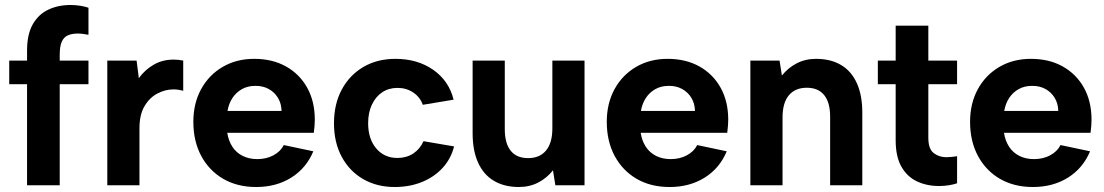

<svg xmlns="http://www.w3.org/2000/svg" viewBox="-20 -743 4428 770"><path d="M334.8 -712V-603.5Q325.3 -605.5 313.3 -607Q301.3 -608.5 292.3 -608.5Q269.9 -608.5 253.4 -601.8Q237 -595.1 228.2 -576.9Q219.5 -558.8 219.5 -522.5V-500H334.8V-405.2H219.5V0H88.5V-405.2H17V-500H88.5V-539.8Q88.5 -604.9 111.2 -645.2Q134 -685.5 173.5 -704.2Q213.1 -723 262.6 -723Q284.2 -723 303.2 -719.7Q322.3 -716.5 334.8 -712Z M410.3 0V-500H527.8L536.8 -429.5Q560.8 -463 596.3 -483.5Q631.8 -504 676.3 -504Q685.8 -504 695.6 -503Q705.3 -502 714.8 -500V-379Q705.3 -381.5 695.8 -383Q686.3 -384.5 675.8 -384.5Q642.8 -384.5 611.3 -368Q579.8 -351.6 559.6 -317.3Q539.3 -283.1 539.3 -229.1V0Z M1007.5 7Q931.9 7 875.4 -25.7Q818.9 -58.5 787.1 -117.5Q755.4 -176.5 755.4 -254.5Q755.4 -328.5 786.6 -385.5Q817.9 -442.5 873.1 -474.8Q928.4 -507 999.4 -507Q1072.5 -507 1127 -476.5Q1181.5 -446 1212 -391.2Q1242.5 -336.5 1242.5 -262.9Q1242.5 -251.9 1241.5 -239Q1240.5 -226 1238.5 -210.4H891.4Q896.4 -178.1 912.1 -154.2Q927.8 -130.3 953.5 -117.6Q979.1 -104.9 1012 -104.9Q1047.9 -104.9 1076.5 -120.1Q1105.1 -135.3 1118.1 -161.2L1236.6 -136.2Q1208.1 -68.1 1147.8 -30.5Q1087.5 7 1007.5 7ZM892.4 -298.1H1109.1Q1108.6 -327.4 1094.9 -350.3Q1081.2 -373.2 1057.5 -386.2Q1033.9 -399.1 1003.5 -398.6Q973.1 -398.6 949.9 -385.4Q926.7 -372.2 912 -349.8Q897.4 -327.4 892.4 -298.1Z M1565.4 7Q1492.4 7.5 1436.9 -24.5Q1381.4 -56.5 1350.4 -114.2Q1319.4 -172 1319.4 -248.5Q1319.4 -325.5 1350.6 -383.8Q1381.9 -442 1437.4 -474.5Q1492.9 -507 1565.9 -507Q1654.5 -507 1717.5 -462.9Q1780.6 -418.8 1799.1 -343.2L1675.6 -322.7Q1664.6 -353.6 1637.2 -372.1Q1609.8 -390.5 1574 -390.5Q1539.1 -390.5 1512.7 -372.8Q1486.3 -355.1 1471.4 -323.2Q1456.4 -291.4 1456.4 -249Q1456.4 -186.2 1488.8 -147.8Q1521.2 -109.5 1574 -109.5Q1609.8 -109.5 1637 -127.2Q1664.1 -144.9 1678.5 -176.8L1801.1 -155.8Q1788.6 -106.3 1755.3 -69.9Q1722.1 -33.6 1673.5 -13.6Q1625 6.5 1565.4 7Z M2324.2 -500V0H2207.2L2197.7 -60Q2173.7 -29.5 2139 -11.2Q2104.2 7 2060.8 7Q2002.3 7 1960.5 -18Q1918.8 -43 1897.1 -91.3Q1875.4 -139.5 1875.4 -209V-500H2004.4V-225Q2004.4 -168.2 2028 -138.6Q2051.7 -108.9 2098 -108.9Q2144.4 -108.9 2169.8 -139.3Q2195.2 -169.7 2195.2 -228.5V-500Z M2665.5 7Q2589.9 7 2533.4 -25.7Q2476.9 -58.5 2445.1 -117.5Q2413.4 -176.5 2413.4 -254.5Q2413.4 -328.5 2444.6 -385.5Q2475.9 -442.5 2531.1 -474.8Q2586.4 -507 2657.4 -507Q2730.5 -507 2785 -476.5Q2839.5 -446 2870 -391.2Q2900.5 -336.5 2900.5 -262.9Q2900.5 -251.9 2899.5 -239Q2898.5 -226 2896.5 -210.4H2549.4Q2554.4 -178.1 2570.1 -154.2Q2585.8 -130.3 2611.5 -117.6Q2637.1 -104.9 2670 -104.9Q2705.9 -104.9 2734.5 -120.1Q2763.1 -135.3 2776.1 -161.2L2894.6 -136.2Q2866.1 -68.1 2805.8 -30.5Q2745.5 7 2665.5 7ZM2550.4 -298.1H2767.1Q2766.6 -327.4 2752.9 -350.3Q2739.2 -373.2 2715.5 -386.2Q2691.9 -399.1 2661.5 -398.6Q2631.1 -398.6 2607.9 -385.4Q2584.7 -372.2 2570 -349.8Q2555.4 -327.4 2550.4 -298.1Z M2989.3 0V-500H3106.3L3115.8 -440Q3139.8 -470.5 3174.8 -488.8Q3209.8 -507 3252.7 -507Q3311.7 -507 3353.2 -482.2Q3394.7 -457.5 3416.4 -409.2Q3438.2 -361 3438.2 -291V0H3309.2V-275Q3309.2 -331.8 3285.5 -361.4Q3261.8 -391.1 3215.5 -391.1Q3169.1 -391.1 3143.7 -360.9Q3118.3 -330.8 3118.3 -271.5V0Z M3818.3 -8Q3805.8 -3.5 3786.7 -0.3Q3767.7 3 3746.1 3Q3696.5 3 3657 -15.8Q3617.5 -34.5 3594.7 -75.1Q3572 -115.6 3572 -180.2V-405.2H3500.5V-500H3572V-640H3703V-500H3818.3V-405.2H3703V-190.2Q3703 -145.9 3724.4 -129.2Q3745.9 -112.5 3775.3 -112.5Q3784.3 -112.5 3796.5 -113.7Q3808.8 -115 3818.3 -116.5Z M4122.5 7Q4046.9 7 3990.4 -25.7Q3933.9 -58.5 3902.1 -117.5Q3870.4 -176.5 3870.4 -254.5Q3870.4 -328.5 3901.6 -385.5Q3932.9 -442.5 3988.1 -474.8Q4043.4 -507 4114.4 -507Q4187.5 -507 4242 -476.5Q4296.5 -446 4327 -391.2Q4357.5 -336.5 4357.5 -262.9Q4357.5 -251.9 4356.5 -239Q4355.5 -226 4353.5 -210.4H4006.4Q4011.4 -178.1 4027.1 -154.2Q4042.8 -130.3 4068.5 -117.6Q4094.1 -104.9 4127 -104.9Q4162.9 -104.9 4191.5 -120.1Q4220.1 -135.3 4233.1 -161.2L4351.6 -136.2Q4323.1 -68.1 4262.8 -30.5Q4202.5 7 4122.5 7ZM4007.4 -298.1H4224.1Q4223.6 -327.4 4209.9 -350.3Q4196.2 -373.2 4172.5 -386.2Q4148.9 -399.1 4118.5 -398.6Q4088.1 -398.6 4064.9 -385.4Q4041.7 -372.2 4027 -349.8Q4012.4 -327.4 4007.4 -298.1Z"/></svg>

Font: Envelope Sans Variable
Style: Regular
Weight: 500
Designer: Andreas Rasmussen / Norman Anderson
Foundry: mail.de GmbH
Version: Version 1.150